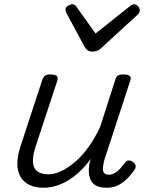

<svg xmlns="http://www.w3.org/2000/svg" viewBox="-20 -864 687 900"><path d="M185 16Q134 16 102.5 -6.5Q71 -29 63.5 -72.5Q56 -116 76 -178L178 -489Q184 -505 192 -510Q200 -515 216 -515Q239 -515 246.5 -507.5Q254 -500 248 -484L145 -171Q133 -131 134.5 -103.5Q136 -76 154 -61.5Q172 -47 207 -47Q236 -47 266.5 -61.5Q297 -76 329.5 -103Q362 -130 392.5 -171.5Q423 -213 449 -268L520 -489Q525 -505 533 -510Q541 -515 557 -515Q581 -515 588.5 -507.5Q596 -500 590 -484L469 -114Q464 -94 462.5 -78.5Q461 -63 467.5 -54Q474 -45 490 -45Q504 -45 518 -53Q532 -61 544 -74.5Q556 -88 565 -100Q570 -108 579 -111Q588 -114 601 -106Q614 -98 615.5 -89Q617 -80 612 -70Q600 -52 581 -31.5Q562 -11 537.5 2.5Q513 16 481 16Q452 16 434.5 8Q417 0 408 -15.5Q399 -31 397 -51.5Q395 -72 399 -97L406 -120Q380 -84 351.5 -58Q323 -32 294.5 -15.5Q266 1 238.5 8.5Q211 16 185 16ZM609 -844Q619 -844 627 -835Q635 -826 635 -816Q635 -808 632 -803.5Q629 -799 625 -795L456 -640Q445 -629 434.5 -625.5Q424 -622 411 -622Q401 -622 392.5 -627Q384 -632 378 -642L293 -800Q290 -806 288.5 -811Q287 -816 287 -819Q287 -830 299 -837Q311 -844 318 -844Q327 -844 332 -840Q337 -836 340 -830L428 -707L584 -831Q591 -836 596 -840Q601 -844 609 -844Z"/></svg>

Font: Playwrite CO Light
Style: Regular
Weight: 300
Version: Version 1.002